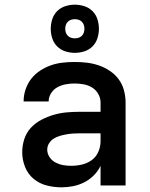

<svg xmlns="http://www.w3.org/2000/svg" viewBox="-20 -793 640 821"><path d="M243 8Q211 8 179.5 0Q148 -8 123.5 -28.5Q99 -49 87 -79.5Q75 -110 75 -142Q75 -171 84 -198.5Q93 -226 112 -246.5Q131 -267 156.5 -280.5Q182 -294 209.5 -302Q237 -310 265 -312.5Q293 -315 322 -315H410V-355Q410 -374 400 -391.5Q390 -409 373.5 -419Q357 -429 337.5 -432.5Q318 -436 299 -436Q280 -436 261 -432.5Q242 -429 225.5 -420Q209 -411 198.5 -394.5Q188 -378 188 -359Q188 -359 188 -359Q188 -359 188 -359Q188 -359 188 -359Q188 -359 188 -359H81Q81 -359 81 -359.5Q81 -360 81 -360Q81 -386 89.5 -411Q98 -436 113.5 -456Q129 -476 151 -490.5Q173 -505 197 -513.5Q221 -522 247 -525Q273 -528 299 -528Q325 -528 351 -525Q377 -522 402 -513.5Q427 -505 449.5 -490Q472 -475 487.5 -454Q503 -433 510 -407Q517 -381 517 -355V0H410V-84Q399 -61 381 -43Q363 -25 340.5 -13.5Q318 -2 293 3Q268 8 243 8ZM285 -84Q308 -84 331 -89.5Q354 -95 372.5 -108.5Q391 -122 400.5 -144Q410 -166 410 -189V-223H322Q307 -223 292.5 -222Q278 -221 264 -218.5Q250 -216 236 -212Q222 -208 210 -200.5Q198 -193 190 -180.5Q182 -168 182 -153Q182 -136 192 -121Q202 -106 217.5 -98Q233 -90 250 -87Q267 -84 285 -84ZM300 -567Q279 -567 259 -573.5Q239 -580 224.5 -594.5Q210 -609 203.5 -629Q197 -649 197 -670Q197 -691 203.5 -711Q210 -731 224.5 -745.5Q239 -760 259 -766.5Q279 -773 300 -773Q321 -773 341 -766.5Q361 -760 375.5 -745.5Q390 -731 396.5 -711Q403 -691 403 -670Q403 -649 396.5 -629Q390 -609 375.5 -594.5Q361 -580 341 -573.5Q321 -567 300 -567ZM300 -629Q308 -629 316 -631.5Q324 -634 330 -640Q336 -646 338.5 -654Q341 -662 341 -670Q341 -678 338.5 -686Q336 -694 330 -700Q324 -706 316 -708.5Q308 -711 300 -711Q292 -711 284 -708.5Q276 -706 270 -700Q264 -694 261.5 -686Q259 -678 259 -670Q259 -662 261.5 -654Q264 -646 270 -640Q276 -634 284 -631.5Q292 -629 300 -629Z"/></svg>

Font: Iosevka Custom SmBdEx
Style: Regular
Weight: 600
Width: 7
Monospace: yes
Designer: Belleve Invis
Foundry: Belleve Invis
Version: Version 11.2.4; ttfautohint (v1.8.4)